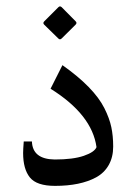

<svg xmlns="http://www.w3.org/2000/svg" viewBox="-20 -572 432 608"><path d="M120.1 -493.7Q114.7 -499 120.1 -504.4L165 -549.3Q169.9 -554.2 175.3 -549.3L219.2 -504.9Q225.1 -499.5 219.2 -493.7L175.3 -450.2Q169.9 -444.8 164.6 -450.2ZM53.2 -87.4Q53.2 -98.6 55.2 -124H81.1Q83 -67.9 153.3 -66.9Q211.4 -66.9 245.4 -78.6Q279.3 -90.3 285.6 -106Q271.5 -209 140.1 -291L177.7 -365.7Q277.3 -295.4 310.5 -229.5Q326.7 -197.3 332.5 -169.4Q338.4 -141.6 338.4 -107.9Q338.4 -74.2 324.2 -49.3Q310.1 -24.4 284.2 -10.3Q234.4 16.6 154.3 16.6Q96.2 16.6 74.7 -10Q53.2 -36.6 53.2 -87.4Z"/></svg>

Font: Farbod
Style: Regular
Weight: 400
Designer: Mohammad Saleh Souzanchi
Foundry: http://font-store.ir
Version: Version:3.2.5;RFB:1.2.5;Building:2016-06-12 13:21:07.028780